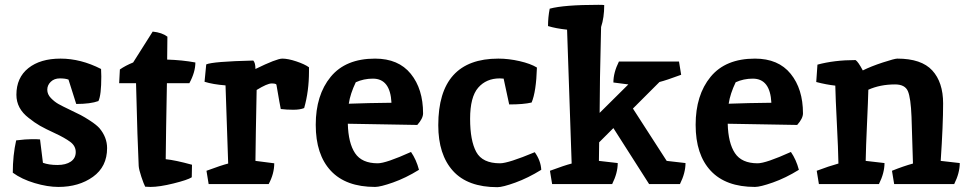

<svg xmlns="http://www.w3.org/2000/svg" viewBox="-20 -763 3999 796"><path d="M399 -477 400 -446Q400 -368 388 -344Q355 -332 296 -332L264 -433Q251 -438 228 -438Q205 -438 190.5 -424Q176 -410 176 -391Q176 -372 191 -356.5Q206 -341 222 -332Q238 -323 268.5 -308.5Q299 -294 314.5 -286Q330 -278 354.5 -262Q379 -246 392 -232Q424 -194 424 -149Q424 -72 365.5 -30Q307 12 222 12Q177 12 123.5 -4Q70 -20 33 -47Q33 -119 47 -181Q87 -186 112 -186Q137 -186 146 -185L158 -88Q183 -79 218 -79Q253 -79 273.5 -93Q294 -107 294 -132.5Q294 -158 271 -175Q248 -192 208 -210.5Q168 -229 146 -241.5Q124 -254 99 -274Q48 -313 48 -370Q48 -441 97.5 -480.5Q147 -520 231 -520Q315 -520 399 -477Z M604 12 582 11Q576 0 566 -30Q556 -60 555 -75Q550 -174 544 -418H474L477 -475Q500 -491 532 -504L613 -632Q652 -628 674 -611L673 -516Q736 -514 790 -504Q790 -464 765 -418H672Q668 -208 667 -103Q707 -99 776 -80L775 -28Q758 -17 699.5 -2.5Q641 12 604 12Z M1126 -412Q1124 -417 1106 -417Q1088 -417 1044 -390Q1040 -194 1039 -96L1117 -86Q1117 -43 1094 0H845L836 -55Q898 -78 926 -85L915 -409Q863 -413 828 -424L835 -496Q862 -508 1030 -512Q1039 -503 1039 -477Q1127 -520 1150.5 -520Q1174 -520 1208.5 -508.5Q1243 -497 1261 -484V-467Q1261 -385 1241 -315Q1224 -308 1196 -308Q1168 -308 1144 -311Q1141 -324 1126 -412Z M1546 -86Q1580 -86 1684 -133Q1706 -101 1717 -59Q1662 -25 1609.5 -6.5Q1557 12 1535 12Q1414 12 1351.5 -55Q1289 -122 1289 -245.5Q1289 -369 1351 -444.5Q1413 -520 1535 -520Q1632 -520 1683 -457Q1734 -394 1734 -293Q1734 -272 1710 -245L1422 -250Q1424 -170 1452 -128Q1480 -86 1546 -86ZM1526 -437Q1488 -437 1455 -422Q1432 -374 1426 -333Q1504 -336 1603 -337Q1598 -437 1526 -437Z M2068 -437 2052 -438Q1996 -438 1962.5 -399.5Q1929 -361 1929 -270.5Q1929 -180 1954.5 -133Q1980 -86 2053 -86Q2087 -86 2197 -132Q2222 -97 2224 -59Q2169 -25 2116.5 -6Q2064 13 2042 13Q1919 13 1858 -54.5Q1797 -122 1797 -244Q1797 -520 2046 -520Q2089 -520 2134.5 -509.5Q2180 -499 2206 -483Q2203 -383 2184 -338Q2151 -330 2091 -330Z M2464 -173 2463 -96 2541 -87Q2541 -46 2518 0H2269L2260 -55Q2322 -78 2350 -85L2331 -640Q2284 -645 2252 -655Q2252 -692 2259 -727Q2318 -743 2461 -743Q2480 -743 2485 -742Q2485 -690 2472 -651Q2466 -411 2466 -295L2585 -413L2523 -421Q2523 -462 2546 -508H2795L2804 -453Q2742 -430 2714 -423L2604 -313L2744 -96L2822 -87Q2822 -46 2799 0H2671L2523 -232Z M3121 -86Q3155 -86 3259 -133Q3281 -101 3292 -59Q3237 -25 3184.5 -6.5Q3132 12 3110 12Q2989 12 2926.5 -55Q2864 -122 2864 -245.5Q2864 -369 2926 -444.5Q2988 -520 3110 -520Q3207 -520 3258 -457Q3309 -394 3309 -293Q3309 -272 3285 -245L2997 -250Q2999 -170 3027 -128Q3055 -86 3121 -86ZM3101 -437Q3063 -437 3030 -422Q3007 -374 3001 -333Q3079 -336 3178 -337Q3173 -437 3101 -437Z M3880 -96 3959 -87Q3959 -46 3936 0H3687L3678 -55Q3725 -74 3765 -85Q3762 -200 3759 -278.5Q3756 -357 3744 -385Q3732 -413 3691 -413Q3629 -413 3580 -391Q3579 -348 3574.5 -250.5Q3570 -153 3569 -96L3647 -87Q3647 -46 3624 0H3375L3366 -55Q3416 -74 3456 -85Q3455 -145 3449.5 -251Q3444 -357 3443 -408Q3406 -412 3364 -423L3369 -495Q3439 -514 3527 -514Q3538 -507 3557 -471Q3591 -488 3640 -504Q3689 -520 3700 -520Q3800 -520 3845 -471Q3890 -422 3890 -334Q3890 -246 3880 -96Z"/></svg>

Font: Inika
Style: Bold
Weight: 700
Version: Version 1.001